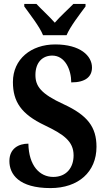

<svg xmlns="http://www.w3.org/2000/svg" viewBox="-20 -951 548 981"><path d="M200 -771H320C339 -816 389 -880 417 -918V-931H355C330 -905 286 -866 260 -835C233 -866 190 -905 166 -931H104V-918C131 -880 182 -816 200 -771ZM238 10C380 10 473 -72 473 -201C473 -302 427 -362 306 -418C188 -472 161 -511 161 -568C161 -631 196 -667 247 -667C313 -667 344 -594 344 -530C418 -530 450 -560 450 -606C450 -666 390 -724 262 -724C139 -724 46 -649 46 -532C46 -432 88 -368 208 -311C304 -265 356 -230 356 -157C356 -94 319 -47 252 -47C183 -47 127 -104 125 -217C75 -217 28 -192 28 -128C28 -61 76 10 238 10Z"/></svg>

Font: Noto Serif Tamil Condensed
Style: Bold
Weight: 700
Width: 3
Designer: Indian Type Foundry, Tom Grace, and the Monotype Design Team
Foundry: Monotype Imaging Inc.
Version: Version 2.004